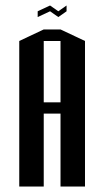

<svg xmlns="http://www.w3.org/2000/svg" viewBox="-20 -641 379 698"><path d="M200 -534 289 -492V37H200V-228H139V37H50V-492L139 -534ZM200 -269V-492H139V-269ZM117 -600 162 -621 192 -600 222 -621V-600L192 -579L162 -600L117 -579Z"/></svg>

Font: Frankia
Style: Regular
Weight: 400
Version: Version 001.000